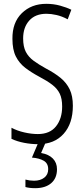

<svg xmlns="http://www.w3.org/2000/svg" viewBox="-20 -810 441 1004"><path d="M361 -257Q361 -164 312.5 -110Q264 -56 180 -56Q144 -56 107 -63Q70 -70 40 -84V-142Q70 -126 107.5 -117.5Q145 -109 178 -109Q241 -109 273 -149.5Q305 -190 305 -253Q305 -294 292.5 -320Q280 -346 253.5 -366.5Q227 -387 185 -409Q144 -431 112.5 -455Q81 -479 63 -514.5Q45 -550 45 -607Q44 -692 94 -741Q144 -790 222 -790Q260 -790 294.5 -780.5Q329 -771 353 -759L334 -709Q304 -725 275.5 -731.5Q247 -738 223 -738Q165 -738 133 -702.5Q101 -667 101 -609Q101 -566 115 -539Q129 -512 155.5 -492.5Q182 -473 220 -452Q266 -428 297 -402.5Q328 -377 344.5 -342.5Q361 -308 361 -257ZM278 75Q278 122 247.5 148Q217 174 164 174Q134 174 113 168V129Q135 135 158 135Q191 135 211.5 119Q232 103 232 75Q232 44 208.5 30.5Q185 17 147 14L181 -66H219L195 -10Q235 -3 256.5 19Q278 41 278 75Z"/></svg>

Font: Noto Sans Malayalam UI ExtraCondensed Light
Style: Regular
Weight: 300
Width: 2
Designer: Jelle Bosma - Monotype Design Team
Foundry: Monotype Imaging Inc.
Version: Version 2.104; ttfautohint (v1.8.4.7-5d5b)